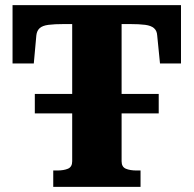

<svg xmlns="http://www.w3.org/2000/svg" viewBox="-20 -730 756 750"><path d="M116 -363H600V-287H116ZM262 -100V-636H229Q193 -636 169.5 -633Q146 -630 135 -620Q124 -610 122 -592L112 -482H29V-710H687V-482H605L594 -592Q593 -610 581.5 -620Q570 -630 547 -633Q524 -636 488 -636H455V-100Q455 -78 471.5 -71Q488 -64 514 -64H529V0H188V-64H203Q229 -64 245.5 -71Q262 -78 262 -100Z"/></svg>

Font: Roboto Serif 36pt
Style: Bold
Weight: 700
Version: Version 1.008